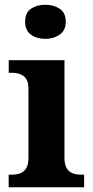

<svg xmlns="http://www.w3.org/2000/svg" viewBox="-20 -790 392 810"><path d="M16.6 0V-53H29Q49.3 -53 65.2 -59Q81.1 -64.9 90.5 -80.3Q100 -95.7 100 -124.1V-416.1Q100 -443.2 90.3 -457.4Q80.5 -471.7 64.6 -477.3Q48.7 -483 29 -483H16.8V-536H252V-123.9Q252 -95.8 261.3 -80.3Q270.5 -64.8 286.9 -58.9Q303.3 -53 323 -53H334.8V0ZM171.4 -626.1Q135.3 -626.1 110.6 -643.9Q86 -661.7 86 -698Q86 -736.5 110.6 -753.2Q135.3 -769.9 171.4 -769.9Q206 -769.9 231.7 -753.2Q257.4 -736.5 257.4 -698Q257.4 -661.7 231.7 -643.9Q206 -626.1 171.4 -626.1Z"/></svg>

Font: Noto Serif Hebrew
Style: Regular
Weight: 400
Designer: Monotype Design Team
Foundry: Monotype Imaging Inc.
Version: Version 2.003